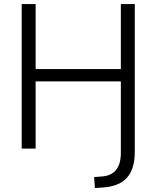

<svg xmlns="http://www.w3.org/2000/svg" viewBox="-20 -739 779 955"><path d="M452.1 196.3 448.2 141.6 488.3 138.7Q581.1 130.9 581.1 21.5V-334H157.2V0H87.9V-718.8H157.2V-395.5H581.1V-718.8H650.4V16.6Q650.4 100.6 612.3 144Q574.2 187.5 494.1 193.4Z"/></svg>

Font: Min Sans Light
Style: Regular
Weight: 300
Designer: Jinseong-Kim, NotoSansCJK, Nunito
Foundry: Jinseong-Kim
Version: Version 1.400;Glyphs 3.1.2 (3151)